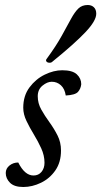

<svg xmlns="http://www.w3.org/2000/svg" viewBox="-20 -731 405 768"><path d="M224 -129Q224 -82 201.5 -49.5Q179 -17 144 0Q109 17 73 17Q37 17 20 0Q3 -17 3 -39Q3 -57 18 -69Q33 -81 53 -81Q79 -29 114 -29Q134 -29 146 -43.5Q158 -58 158 -80Q158 -109 145 -137.5Q132 -166 115.5 -193Q99 -220 86 -247Q73 -274 73 -300Q73 -348 98 -381.5Q123 -415 159 -432.5Q195 -450 229 -450Q270 -450 287.5 -433.5Q305 -417 305 -394Q303 -376 292 -363.5Q281 -351 243 -349Q239 -376 223.5 -390Q208 -404 187 -404Q169 -404 150 -388.5Q131 -373 131 -346Q131 -318 145 -293Q159 -268 177.5 -242.5Q196 -217 210 -189.5Q224 -162 224 -129ZM188 -483Q185 -480 179 -480Q166 -480 164 -489Q164 -493 167 -496Q205 -548 227 -588Q249 -628 264 -655.5Q279 -683 293.5 -697Q308 -711 331 -711Q346 -711 355.5 -702Q365 -693 365 -676Q365 -648 321.5 -602Q278 -556 188 -483Z"/></svg>

Font: Sedan
Style: Italic
Weight: 400
Italic angle: -13.8°
Designer: Sebastian Salazar
Foundry: Sebastian Salazar
Version: Version 1.100; ttfautohint (v1.8.4.7-5d5b)